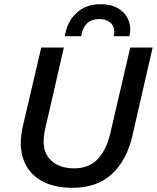

<svg xmlns="http://www.w3.org/2000/svg" viewBox="-20 -887 749 917"><path d="M326 10Q235 10 174.5 -25.5Q114 -61 91 -128Q68 -195 90 -288L177 -660H285L195 -268Q175 -176 215.5 -129.5Q256 -83 334 -83Q406 -83 447.5 -128Q489 -173 507 -251L602 -660H709L611 -233Q584 -120 513.5 -55Q443 10 326 10ZM290 -714Q299 -781 344 -824Q389 -867 462 -867Q526 -867 564 -832.5Q602 -798 602 -745Q602 -731 598 -714H523Q524 -719 525 -723.5Q526 -728 526 -733Q526 -765 505 -780.5Q484 -796 456 -796Q415 -796 393.5 -773Q372 -750 368 -714Z"/></svg>

Font: Work Sans Medium
Style: Italic
Weight: 500
Italic angle: -13°
Designer: Wei Huang
Foundry: Wei Huang
Version: Version 2.012; ttfautohint (v1.8.3)